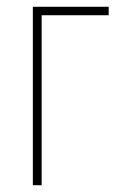

<svg xmlns="http://www.w3.org/2000/svg" viewBox="-20 -547 356 567"><path d="M77 0H103V-502H301V-527H77Z"/></svg>

Font: Noto Sans Condensed Thin
Style: Regular
Weight: 100
Width: 3
Designer: Monotype Design Team
Foundry: Monotype Imaging Inc.
Version: Version 2.013